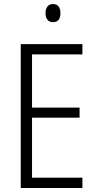

<svg xmlns="http://www.w3.org/2000/svg" viewBox="-20 -933 480 953"><path d="M389 0H83V-714H389V-663H139V-399H375V-349H139V-51H389ZM243 -913Q262 -913 271 -900.5Q280 -888 280 -868Q280 -823 243 -823Q225 -823 215.5 -835Q206 -847 206 -868Q206 -888 215.5 -900.5Q225 -913 243 -913Z"/></svg>

Font: Noto Sans Ethiopic Condensed Light
Style: Regular
Weight: 300
Width: 3
Designer: Monotype Design Team
Foundry: Monotype Imaging Inc.
Version: Version 2.102; ttfautohint (v1.8.4.7-5d5b)